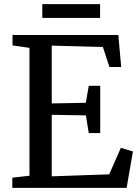

<svg xmlns="http://www.w3.org/2000/svg" viewBox="-20 -913 675 933"><path d="M123.2 -59.1V-680.5L40.9 -692.4V-743H555L568.9 -587.5H511.8L479.9 -684.8L231.4 -691.2V-410.5L397 -413.5L411.3 -496H466.9V-266.5H411.3L397.3 -352.3L231.4 -355.1V-56.2L510.7 -65.8L567.3 -194.6L625.9 -177L595.3 0H39.9V-49.6ZM466.4 -893V-825.8H185.5V-893Z"/></svg>

Font: Merriweather Light
Style: Regular
Weight: 300
Version: Version 2.100